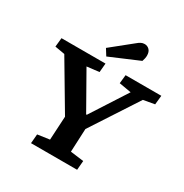

<svg xmlns="http://www.w3.org/2000/svg" viewBox="-210 -1103 1211 1266"><g transform="rotate(30 396.0 -470.5)"><path d="M424 -346H429L605 -619L513 -635L520 -700H792L785 -631L700 -616L468 -260L460 -83L561 -70L555 0H204L210 -70L301 -83L311 -263L100 -619L25 -632L32 -700H367L361 -632L268 -621ZM472 -915Q487 -928 499.5 -934.5Q512 -941 527 -941Q548 -941 563 -926Q578 -911 578 -882Q578 -872 575.5 -860Q573 -848 569 -837L348 -743L318 -791Z"/></g></svg>

Font: Literata 7pt
Style: Bold Italic
Weight: 700
Italic angle: -2°
Designer: Latin by Veronika Burian and Jose Scaglione. Greek by Irene Vlachou. Cyrillic by Vera Evstafieva
Foundry: TypeTogether
Version: Version 3.002